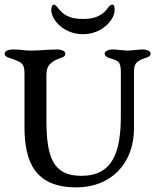

<svg xmlns="http://www.w3.org/2000/svg" viewBox="-20 -805 672 831"><path d="M236 -764C230 -772 222 -785 212 -785C206 -785 202 -774 202 -761C202 -721 254 -657 339 -657C424 -657 476 -721 476 -761C476 -774 476 -785 466 -785C456 -785 448 -772 442 -764C415 -732 382 -723 339 -723C296 -723 263 -732 236 -764ZM560 -492C560 -531 569 -541 615 -556C624 -559 632 -564 632 -573C632 -585 612 -591 597 -591C582 -591 548 -586 533 -586C518 -586 483 -591 468 -591C453 -591 433 -585 433 -573C433 -564 441 -558 450 -555C492 -541 503 -542 503 -490V-304C503 -148 469 -44 332 -44C210 -44 181 -124 181 -284V-484C181 -524 205 -542 248 -556C257 -559 263 -564 263 -573C263 -585 243 -591 228 -591C194 -591 149 -586 114 -586C78 -586 74 -591 35 -591C20 -591 0 -585 0 -573C0 -564 7 -559 16 -556C79 -535 86 -530 86 -482V-256C86 -103 132 6 311 6C458 6 560 -95 560 -250Z"/></svg>

Font: EB Garamond SC 08
Style: Regular
Weight: 400
Version: Version 0.016